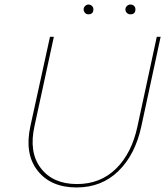

<svg xmlns="http://www.w3.org/2000/svg" viewBox="-20 -820 731 845"><path d="M369 -757Q360 -757 354 -763.5Q348 -770 348 -779Q348 -787 354.5 -793.5Q361 -800 369 -800Q378 -800 384.5 -794Q391 -788 391 -779Q391 -757 369 -757ZM554 -757Q545 -757 538.5 -763Q532 -769 532 -779Q532 -787 538.5 -793.5Q545 -800 554 -800Q564 -800 570 -794Q576 -788 576 -779Q576 -757 554 -757ZM317 5Q203 5 145 -69.5Q87 -144 114 -266L200 -658H217L132 -266Q106 -150 159.5 -80Q213 -10 319 -10Q422 -10 491 -78Q560 -146 585 -264L670 -658H687L602 -264Q575 -139 501 -67Q427 5 317 5Z"/></svg>

Font: EauTestText Thin
Style: Italic
Weight: 250
Italic angle: -12°
Designer: Christian Thalmann (Catharsis Fonts)
Version: Version 0.001;PS 000.001;hotconv 1.0.88;makeotf.lib2.5.64775